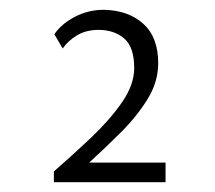

<svg xmlns="http://www.w3.org/2000/svg" viewBox="-20 -718 439 392"><path d="M91 -648Q105 -669 132.5 -683.5Q160 -698 192 -698Q242 -697 272.5 -669.5Q303 -642 303 -589Q303 -551 281.5 -516Q260 -481 227.5 -448.5Q195 -416 162 -386H318V-346H90V-368Q128 -401 166 -437Q204 -473 229 -509Q254 -545 254 -579Q254 -622 233.5 -639.5Q213 -657 181 -657Q156 -657 137.5 -646Q119 -635 108 -619Z"/></svg>

Font: Synthetic Light
Style: Regular
Weight: 300
Designer: Santiago Orozco
Foundry: Typemade
Version: Version 2.000; ttfautohint (v1.8.4.7-5d5b)